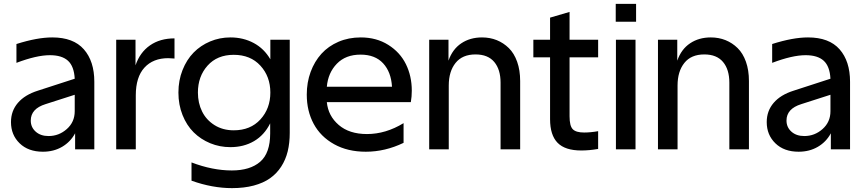

<svg xmlns="http://www.w3.org/2000/svg" viewBox="-20 -763 4418 981"><path d="M36.1 -139.2Q36.1 -196.3 71.5 -237.5Q106.9 -278.8 173.8 -299.8L361.8 -360.8Q358.4 -424.3 327.4 -452.6Q296.4 -481 234.9 -481Q167 -481 64 -441.9V-538.1Q169.9 -571.8 247.1 -571.8Q355 -571.8 408.4 -511Q461.9 -450.2 461.9 -345.2V0H363.8V-82Q340.3 -38.1 297.4 -12.9Q254.4 12.2 199.2 12.2Q124.5 12.2 80.3 -30.8Q36.1 -73.7 36.1 -139.2ZM137.2 -147Q137.2 -112.8 162.4 -90.3Q187.5 -67.9 228 -67.9Q281.2 -67.9 321.5 -103.8Q361.8 -139.6 361.8 -194.8V-278.8L212.9 -231Q137.2 -207.5 137.2 -147Z M573.7 -560.1H672.4V-429.2Q694.8 -495.1 746.1 -531Q797.4 -566.9 871.6 -566.9V-463.9Q849.1 -465.8 839.8 -465.8Q762.2 -465.8 718 -417.5Q673.8 -369.1 673.8 -275.9V0H573.7Z M1460.4 -84Q1460.4 -32.7 1450 10.3Q1439.5 53.2 1416.7 88.4Q1394 123.5 1359.9 147.7Q1325.7 171.9 1276.4 185.1Q1227.1 198.2 1165.5 198.2Q1064.9 198.2 958.5 160.2V66.9Q1065.9 107.9 1164.6 107.9Q1257.8 107.9 1309.1 63.7Q1360.4 19.5 1360.4 -81.1V-132.8Q1330.6 -72.8 1278.1 -42Q1225.6 -11.2 1157.2 -11.2Q1102.5 -11.2 1054 -31.2Q1005.4 -51.3 969.5 -86.9Q933.6 -122.6 912.6 -175.3Q891.6 -228 891.6 -290Q891.6 -352.1 912.6 -405Q933.6 -458 969.2 -494.4Q1004.9 -530.8 1053.7 -551.3Q1102.5 -571.8 1157.2 -571.8Q1223.1 -571.8 1276.4 -543.2Q1329.6 -514.6 1361.3 -460V-560.1H1460.4ZM991.2 -290Q991.2 -236.8 1012.5 -193.6Q1033.7 -150.4 1075.9 -123.8Q1118.2 -97.2 1174.3 -97.2Q1259.8 -97.2 1310.5 -152.8Q1361.3 -208.5 1361.3 -290Q1361.3 -372.1 1310.5 -427.5Q1259.8 -482.9 1174.3 -482.9Q1089.8 -482.9 1040.5 -427.7Q991.2 -372.6 991.2 -290Z M1849.1 12.2Q1756.3 12.2 1687.3 -26.1Q1618.2 -64.5 1582.8 -130.1Q1547.4 -195.8 1547.4 -279.8Q1547.4 -341.8 1567.1 -395.5Q1586.9 -449.2 1622.3 -488.3Q1657.7 -527.3 1709.5 -549.6Q1761.2 -571.8 1823.2 -571.8Q1903.3 -571.8 1963.6 -533.9Q2023.9 -496.1 2054 -435.1Q2084 -374 2084 -299.8Q2084 -269.5 2079.1 -241.2H1649.9Q1656.7 -170.9 1710.7 -124.5Q1764.6 -78.1 1855 -78.1Q1950.7 -78.1 2042 -133.8V-33.2Q1947.8 12.2 1849.1 12.2ZM1649.9 -319.8H1982.9Q1978.5 -395 1937.5 -439.5Q1896.5 -483.9 1822.3 -483.9Q1746.1 -483.9 1701.2 -437.5Q1656.2 -391.1 1649.9 -319.8Z M2172.9 -560.1H2271.5V-453.1Q2292 -511.7 2336.9 -541.7Q2381.8 -571.8 2442.9 -571.8Q2483.4 -571.8 2518.1 -557.9Q2552.7 -543.9 2579.8 -517.3Q2606.9 -490.7 2622.3 -447.5Q2637.7 -404.3 2637.7 -349.1V0H2537.6V-340.8Q2537.6 -407.7 2505.4 -446.3Q2473.1 -484.9 2409.7 -484.9Q2342.3 -484.9 2307.6 -441.4Q2272.9 -397.9 2272.9 -326.2V0H2172.9Z M2950.2 5.9Q2867.2 5.9 2828.9 -33.4Q2790.5 -72.8 2790.5 -153.8V-470.2H2705.1V-560.1H2790.5V-672.9L2890.1 -702.1V-560.1H3036.1V-470.2H2890.1V-168.9Q2890.1 -119.6 2906.5 -102.8Q2922.9 -85.9 2964.4 -85.9Q2997.6 -85.9 3036.1 -92.8V-2Q2990.2 5.9 2950.2 5.9Z M3127 -560.1H3227.1V0H3127ZM3126 -651.9V-743.2H3230V-651.9Z M3341.8 -560.1H3440.4V-453.1Q3460.9 -511.7 3505.9 -541.7Q3550.8 -571.8 3611.8 -571.8Q3652.3 -571.8 3687 -557.9Q3721.7 -543.9 3748.8 -517.3Q3775.9 -490.7 3791.3 -447.5Q3806.6 -404.3 3806.6 -349.1V0H3706.5V-340.8Q3706.5 -407.7 3674.3 -446.3Q3642.1 -484.9 3578.6 -484.9Q3511.2 -484.9 3476.6 -441.4Q3441.9 -397.9 3441.9 -326.2V0H3341.8Z M3897.5 -139.2Q3897.5 -196.3 3932.9 -237.5Q3968.3 -278.8 4035.2 -299.8L4223.1 -360.8Q4219.7 -424.3 4188.7 -452.6Q4157.7 -481 4096.2 -481Q4028.3 -481 3925.3 -441.9V-538.1Q4031.2 -571.8 4108.4 -571.8Q4216.3 -571.8 4269.8 -511Q4323.2 -450.2 4323.2 -345.2V0H4225.1V-82Q4201.7 -38.1 4158.7 -12.9Q4115.7 12.2 4060.5 12.2Q3985.8 12.2 3941.7 -30.8Q3897.5 -73.7 3897.5 -139.2ZM3998.5 -147Q3998.5 -112.8 4023.7 -90.3Q4048.8 -67.9 4089.4 -67.9Q4142.6 -67.9 4182.9 -103.8Q4223.1 -139.6 4223.1 -194.8V-278.8L4074.2 -231Q3998.5 -207.5 3998.5 -147Z"/></svg>

Font: TASA Explorer Medium
Style: Regular
Weight: 500
Designer: Weizhong Zhang
Foundry: Local Remote
Version: Version 1.000;Glyphs 3.1.2 (3151)